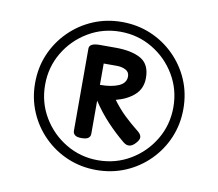

<svg xmlns="http://www.w3.org/2000/svg" viewBox="-67 -1193 817 718"><g transform="rotate(10 341.5 -834.0)"><path d="M341 -553Q283 -553 232 -574.5Q181 -596 142 -635Q103 -674 81.5 -725Q60 -776 60 -834Q60 -893 81.5 -943.5Q103 -994 142 -1033Q181 -1072 232 -1093.5Q283 -1115 341 -1115Q400 -1115 451 -1093.5Q502 -1072 541 -1033Q580 -994 601.5 -943.5Q623 -893 623 -834Q623 -776 601.5 -725Q580 -674 541 -635Q502 -596 451 -574.5Q400 -553 341 -553ZM341 -590Q408 -590 463.5 -623Q519 -656 552 -711.5Q585 -767 585 -834Q585 -901 552 -956.5Q519 -1012 463.5 -1045Q408 -1078 341 -1078Q275 -1078 219.5 -1045Q164 -1012 131 -956.5Q98 -901 98 -834Q98 -767 131 -711.5Q164 -656 219.5 -623Q275 -590 341 -590ZM266 -661Q249 -661 241.5 -667Q234 -673 234 -683V-995Q234 -1016 273 -1016H333Q395 -1016 430 -996Q465 -976 465 -924Q465 -884 438 -859.5Q411 -835 368 -824Q391 -793 415.5 -769.5Q440 -746 468 -724Q481 -714 482.5 -703.5Q484 -693 471 -679Q448 -653 424 -673Q390 -701 358.5 -734.5Q327 -768 300 -809V-683Q300 -673 292.5 -667Q285 -661 266 -661ZM300 -869Q344 -869 371 -881Q398 -893 398 -918Q398 -935 383.5 -942.5Q369 -950 350 -950H300Z"/></g></svg>

Font: Playwrite ES
Style: Regular
Weight: 400
Designer: Veronika Burian, José Scaglione
Foundry: TypeTogether
Version: Version 1.002